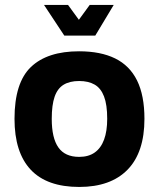

<svg xmlns="http://www.w3.org/2000/svg" viewBox="-20 -726 630 761"><path d="M294.1 15Q165.9 15 101.7 -53.4Q37.5 -121.9 37.5 -255Q37.5 -398.3 102.6 -460.5Q167.7 -522.7 293.5 -522.7Q378.7 -522.7 436.4 -494.4Q494 -466.1 523.3 -406.9Q552.5 -347.7 552.5 -255Q552.5 -122.2 485.7 -53.6Q418.8 15 294.1 15ZM293.8 -104.2Q331 -104.2 355.5 -121.6Q380.1 -139 392.5 -172.7Q404.9 -206.3 404.9 -255Q404.9 -311.2 392.3 -343.8Q379.8 -376.5 355.1 -390.7Q330.4 -404.9 293.8 -404.9Q256.2 -404.9 232 -390.1Q207.8 -375.3 196.5 -342.6Q185.1 -310 185.1 -255Q185.1 -178.9 211.4 -141.6Q237.6 -104.2 293.8 -104.2ZM234.8 -585 154.5 -706.4H249.7L292.6 -647.6L335.5 -706.4H430.7L357.7 -585Z"/></svg>

Font: Maven Pro
Style: Regular
Weight: 400
Designer: Joe Prince
Foundry: Joe Prince
Version: Version 2.103